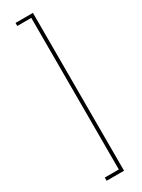

<svg xmlns="http://www.w3.org/2000/svg" viewBox="-245 -836 729 984"><g transform="rotate(-30 120.0 -344.0)"><path d="M163 123H60V104H143V-793H60V-811H163Z"/></g></svg>

Font: DM Sans 11pt Thin
Style: Regular
Weight: 250
Version: Version 4.004;gftools[0.9.30]